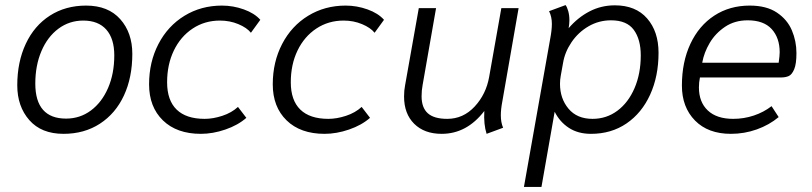

<svg xmlns="http://www.w3.org/2000/svg" viewBox="-20 -517 3198 756"><path d="M48 -181Q48 -273 81.5 -344.5Q115 -416 176.5 -455.5Q238 -495 319 -495Q406 -495 453.5 -441.5Q501 -388 501 -305Q501 -212 468 -141Q435 -70 373.5 -30Q312 10 230 10Q143 10 95.5 -44Q48 -98 48 -181ZM430 -299Q430 -365 398.5 -400.5Q367 -436 308 -436Q253 -436 210 -404Q167 -372 143 -315.5Q119 -259 119 -188Q119 -119 149.5 -84.5Q180 -50 240 -50Q295 -50 338 -82Q381 -114 405.5 -170.5Q430 -227 430 -299Z M567 -185Q567 -273 604 -344Q641 -415 706.5 -455Q772 -495 854 -495Q898 -495 940 -480Q982 -465 1005 -439L968 -388Q952 -408 918.5 -422Q885 -436 846 -436Q786 -436 738.5 -404.5Q691 -373 664.5 -318Q638 -263 638 -193Q638 -122 675.5 -85.5Q713 -49 786 -49Q819 -49 855.5 -61Q892 -73 917 -96L950 -53Q917 -24 867.5 -7Q818 10 771 10Q676 10 621.5 -43Q567 -96 567 -185Z M1054 -185Q1054 -273 1091 -344Q1128 -415 1193.5 -455Q1259 -495 1341 -495Q1385 -495 1427 -480Q1469 -465 1492 -439L1455 -388Q1439 -408 1405.5 -422Q1372 -436 1333 -436Q1273 -436 1225.5 -404.5Q1178 -373 1151.5 -318Q1125 -263 1125 -193Q1125 -122 1162.5 -85.5Q1200 -49 1273 -49Q1306 -49 1342.5 -61Q1379 -73 1404 -96L1437 -53Q1404 -24 1354.5 -7Q1305 10 1258 10Q1163 10 1108.5 -43Q1054 -96 1054 -185Z M1571 -137Q1571 -161 1575 -181L1629 -485H1697L1644 -182Q1640 -161 1640 -138Q1640 -93 1664.5 -71Q1689 -49 1741 -49Q1804 -49 1849 -97.5Q1894 -146 1906 -214L1954 -485H2022L1958 -118Q1952 -87 1952 -63Q1952 -35 1961 -14L1896 10Q1884 -27 1887 -80Q1818 10 1719 10Q1651 10 1611 -29.5Q1571 -69 1571 -137Z M2146 -362Q2153 -398 2153 -423Q2153 -451 2142 -473L2207 -497Q2213 -489 2217.5 -473Q2222 -457 2222 -437Q2222 -423 2219 -406Q2255 -448 2301 -472Q2347 -496 2401 -496Q2483 -496 2528 -444.5Q2573 -393 2573 -309Q2573 -217 2540 -144.5Q2507 -72 2447 -31Q2387 10 2307 10Q2256 10 2220 -13.5Q2184 -37 2164 -77L2112 219H2043ZM2503 -299Q2503 -362 2475.5 -399.5Q2448 -437 2386 -437Q2338 -437 2297.5 -413.5Q2257 -390 2230.5 -351Q2204 -312 2197 -269L2188 -219Q2185 -203 2185 -187Q2185 -129 2218.5 -89Q2252 -49 2313 -49Q2368 -49 2411 -81Q2454 -113 2478.5 -170Q2503 -227 2503 -299Z M2665 -180Q2665 -273 2698.5 -344.5Q2732 -416 2792.5 -455.5Q2853 -495 2932 -495Q2998 -495 3039 -467.5Q3080 -440 3098 -397.5Q3116 -355 3116 -308Q3116 -265 3107 -244Q3098 -223 3085.5 -217.5Q3073 -212 3055 -212H2736Q2732 -193 2732 -173Q2732 -115 2767 -82Q2802 -49 2867 -49Q2909 -49 2948 -62Q2987 -75 3018 -99L3046 -56Q3009 -25 2960 -7.5Q2911 10 2858 10Q2768 10 2716.5 -42.5Q2665 -95 2665 -180ZM3046 -270Q3050 -298 3050 -311Q3050 -368 3018.5 -402.5Q2987 -437 2924 -437Q2873 -437 2835 -411.5Q2797 -386 2774.5 -348Q2752 -310 2745 -270Z"/></svg>

Font: Niramit Light
Style: Italic
Weight: 300
Italic angle: -10°
Designer: Katatrad Aksorn Co.,Ltd.
Foundry: Cadson Demak Co.,Ltd.
Version: Version 1.000; ttfautohint (v1.6)